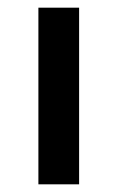

<svg xmlns="http://www.w3.org/2000/svg" viewBox="-20 -480 306 500"><path d="M80 -460H186V0H80Z"/></svg>

Font: Renner* Medium
Style: Medium
Weight: 500
Version: Version 003.000 ; ttfautohint (v0.97) -l 8 -r 50 -G 200 -x 1